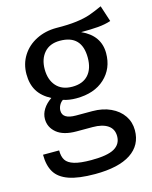

<svg xmlns="http://www.w3.org/2000/svg" viewBox="-119 -664 758 955"><g transform="rotate(-15 260.0 -186.5)"><path d="M520 -503Q490 -493 454 -490Q418 -487 366 -487Q459 -445 459 -354Q459 -275 405 -225Q351 -175 258 -175Q222 -175 191 -185Q179 -177 172 -163.5Q165 -150 165 -136Q165 -93 234 -93H318Q371 -93 412 -74Q453 -55 475.5 -22Q498 11 498 53Q498 130 435 171.5Q372 213 251 213Q166 213 116.5 195.5Q67 178 46 143Q25 108 25 53H108Q108 85 120 103.5Q132 122 163 131.5Q194 141 251 141Q334 141 369.5 120.5Q405 100 405 59Q405 22 377 3Q349 -16 299 -16H216Q149 -16 114.5 -44.5Q80 -73 80 -116Q80 -142 95 -166Q110 -190 138 -209Q92 -233 70.5 -268.5Q49 -304 49 -355Q49 -408 75.5 -450Q102 -492 148.5 -515.5Q195 -539 252 -539Q314 -538 356 -543.5Q398 -549 425.5 -558.5Q453 -568 493 -586ZM143 -355Q143 -301 172 -268.5Q201 -236 254 -236Q308 -236 336.5 -267.5Q365 -299 365 -356Q365 -473 252 -473Q200 -473 171.5 -440.5Q143 -408 143 -355Z"/></g></svg>

Font: FiraGOUPP
Style: Medium
Weight: 400
Designer: bBox Type
Foundry: bBox Type GmbH
Version: Version 1.001